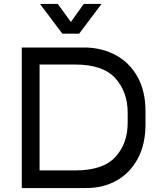

<svg xmlns="http://www.w3.org/2000/svg" viewBox="-20 -950 800 970"><path d="M715 -389V-321Q715 -221 676 -148.5Q637 -76 569.5 -38Q502 0 416 0H90V-710H416Q502 -707 570 -668.5Q638 -630 676.5 -558.5Q715 -487 715 -389ZM625 -381Q625 -485 563 -554.5Q501 -624 359 -624H180V-89H359Q501 -89 563 -157Q625 -225 625 -329ZM403 -930H493L380 -780H295L182 -930H272L338 -839Z"/></svg>

Font: Violet Sans
Style: Regular
Weight: 400
Designer: Calvin Waterman
Foundry: Violet Office
Version: Version 1.013